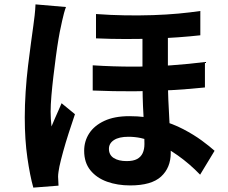

<svg xmlns="http://www.w3.org/2000/svg" viewBox="-20 -805 1040 876"><path d="M746 -685Q746 -647 746 -605Q746 -563 746 -522.5Q746 -482 746 -451Q746 -398 748 -350.5Q750 -303 752.5 -260.5Q755 -218 757 -179Q759 -140 759 -107Q759 -40 715 0.5Q671 41 574 41Q516 41 468.5 24Q421 7 392.5 -28Q364 -63 364 -117Q364 -161 387 -196.5Q410 -232 456 -253.5Q502 -275 570 -275Q645 -275 706.5 -258Q768 -241 816.5 -215.5Q865 -190 901 -163.5Q937 -137 959 -117L893 -8Q846 -57 791 -96Q736 -135 679 -158Q622 -181 566 -181Q523 -181 500 -166Q477 -151 477 -126Q477 -98 499 -84Q521 -70 558 -70Q588 -70 605.5 -79.5Q623 -89 631 -106.5Q639 -124 639 -148Q639 -171 638 -205Q637 -239 634.5 -280.5Q632 -322 631 -364.5Q630 -407 630 -446Q630 -487 630 -533.5Q630 -580 630 -620.5Q630 -661 630 -685ZM403 -507Q497 -501 587.5 -501Q678 -501 761 -507Q844 -513 915 -522V-406Q850 -399 766.5 -394Q683 -389 590.5 -388.5Q498 -388 403 -392ZM418 -741Q486 -736 551.5 -735Q617 -734 678 -736Q739 -738 793.5 -743Q848 -748 894 -755V-644Q849 -639 795 -635Q741 -631 679.5 -629Q618 -627 552.5 -627Q487 -627 418 -630ZM281 -773Q277 -763 272 -745Q267 -727 263.5 -710Q260 -693 258 -684Q253 -663 247 -627.5Q241 -592 235 -547Q229 -502 223.5 -455.5Q218 -409 214.5 -367.5Q211 -326 211 -296Q211 -281 212 -262Q213 -243 215 -228Q222 -245 230 -263.5Q238 -282 246 -299.5Q254 -317 261 -334L322 -284Q308 -243 293.5 -198Q279 -153 268 -113Q257 -73 251 -45Q249 -35 247 -21.5Q245 -8 245 1Q246 9 246 20.5Q246 32 247 42L132 51Q117 -2 105 -84.5Q93 -167 93 -269Q93 -325 97 -386.5Q101 -448 108 -505.5Q115 -563 121.5 -610.5Q128 -658 132 -687Q135 -707 138 -734Q141 -761 142 -785Z"/></svg>

Font: Noto Sans SC
Style: Bold
Weight: 700
Designer: Ryoko NISHIZUKA  (kana, bopomofo & ideographs); Paul D. Hunt (Latin, Greek & Cyrillic); Sandoll Communications , Soo-you
Foundry: Adobe
Version: Version 2.004-H2;hotconv 1.0.118;makeotfexe 2.5.65603